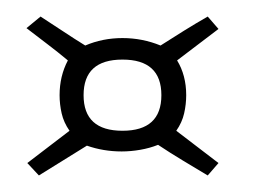

<svg xmlns="http://www.w3.org/2000/svg" viewBox="-20 -431 335 232"><path d="M27 -219 13 -234 64 -273Q57 -283 54.5 -294Q52 -305 52 -316Q52 -339 62 -358Q50 -368 37.5 -377.5Q25 -387 12 -397L29 -411Q43 -402 56.5 -393Q70 -384 83 -376Q104 -385 128 -385Q152 -385 174 -376Q188 -385 202.5 -394Q217 -403 231 -411L244 -396L194 -358Q205 -340 205 -316Q205 -305 202.5 -294Q200 -283 193 -273L244 -234L231 -219Q216 -228 201 -237Q186 -246 171 -256Q161 -252 149.5 -250Q138 -248 127 -248Q105 -248 85 -255ZM128 -273Q175 -273 175 -316Q175 -359 128 -359Q81 -359 81 -316Q81 -273 128 -273Z"/></svg>

Font: Caramel
Style: Regular
Weight: 400
Designer: Robert E. Leuschke
Foundry: Robert E. Leuschke
Version: Version 1.010